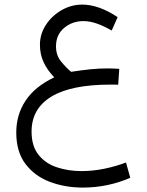

<svg xmlns="http://www.w3.org/2000/svg" viewBox="-20 -495 651 852"><path d="M509.3 -189.5 504.4 -119.1Q491.7 -119.6 484.9 -119.6Q478 -119.6 471.2 -119.6Q295.4 -119.6 207.8 -66.2Q120.1 -12.7 120.1 88.9Q120.1 153.3 150.9 191.9Q181.6 230.5 232.2 247.3Q282.7 264.2 341.3 264.2Q393.6 264.2 445.6 253.2Q497.6 242.2 539.1 226.1L558.1 293.9Q458 337.4 347.2 337.4Q269.5 337.4 202.1 312.3Q134.8 287.1 93.5 233.2Q52.2 179.2 52.2 92.8Q52.2 14.2 93.5 -48.3Q134.8 -110.8 220.7 -151.9Q189.9 -183.6 173.6 -218.8Q157.2 -253.9 157.2 -296.4Q157.2 -344.2 183.8 -384.8Q210.4 -425.3 253.4 -450Q296.4 -474.6 345.2 -474.6Q418 -474.6 502 -418.9L475.6 -359.4Q441.4 -379.4 409.9 -390.4Q378.4 -401.4 350.1 -401.4Q300.8 -401.4 264.6 -371.1Q228.5 -340.8 228.5 -289.6Q228.5 -249 251.5 -221.4Q274.4 -193.8 295.4 -176.3Q345.7 -184.1 382.8 -187.7Q419.9 -191.4 458.5 -191.4Q472.7 -191.4 482.4 -190.9Q492.2 -190.4 509.3 -189.5Z"/></svg>

Font: Vazirmatn UI NL Light
Style: Regular
Weight: 300
Designer: Saber Rastikerdar
Foundry: Saber Rastikerdar
Version: Version 33.003